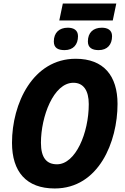

<svg xmlns="http://www.w3.org/2000/svg" viewBox="-20 -1058 707 1088"><path d="M316 -942H619L639 -1038H336ZM346 -774C396 -774 422 -806 422 -853C422 -889 395 -901 364 -901C316 -901 285 -873 285 -823C285 -786 309 -774 346 -774ZM539 -774C589 -774 615 -806 615 -853C615 -889 588 -901 557 -901C508 -901 478 -873 478 -823C478 -787 503 -774 539 -774ZM290 10C540 10 646 -255 646 -469C646 -628 568 -725 409 -725C166 -725 48 -471 48 -249C48 -85 129 10 290 10ZM303 -127C244 -127 212 -164 212 -249C212 -397 283 -589 396 -589C453 -589 483 -545 483 -468C483 -304 408 -127 303 -127Z"/></svg>

Font: Noto Sans SemiCondensed ExtraBold
Style: Italic
Weight: 800
Width: 4
Italic angle: -12°
Designer: Monotype Design Team
Foundry: Monotype Imaging Inc.
Version: Version 2.013